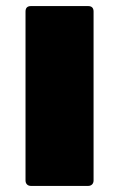

<svg xmlns="http://www.w3.org/2000/svg" viewBox="-20 -612 386 632"><path d="M270 0C281 0 288 -7 288 -18V-574C288 -586 282 -592 270 -592H82C70 -592 64 -586 64 -574V-18C64 -7 71 0 82 0Z"/></svg>

Font: LINE Seed Sans TH Heavy
Style: Regular
Weight: 900
Designer: Dalton Maag Ltd | Thai characters by Cadson Demak Co.,Ltd.
Foundry: Dalton Maag Ltd
Version: Version 1.003